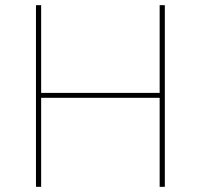

<svg xmlns="http://www.w3.org/2000/svg" viewBox="-20 -722 775 742"><path d="M617 -702V0H597V-344H139V0H119V-702H139V-363H597V-702Z"/></svg>

Font: Josefin Sans Thin Thin
Style: Regular
Weight: 250
Version: Version 2.001